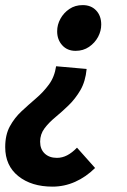

<svg xmlns="http://www.w3.org/2000/svg" viewBox="-21 -528 485 734"><path d="M179.7 185.5Q99.1 185.5 49 145.3Q-1.1 105.2 -1.1 34.4Q-1.1 -12.3 16.6 -44.9Q34.4 -77.5 61.3 -102.6Q88.3 -127.7 116.6 -151.9Q144.9 -176.1 166.1 -205Q187.4 -233.9 193.5 -274.7L310.2 -264.4Q305.7 -216.4 286.2 -183.1Q266.6 -149.8 240.9 -125Q215.2 -100.2 190.3 -79.6Q165.3 -59 148.9 -36.9Q132.4 -14.7 132.4 13.6Q132.4 42.4 149.9 58.9Q167.5 75.5 196.5 75.5Q216.9 75.5 235.6 65.8Q254.4 56.1 273.4 36.5L342.5 114.2Q307.8 148.6 266.2 167.1Q224.7 185.5 179.7 185.5ZM268 -333.6Q236.1 -333.6 216.8 -355.1Q197.5 -376.5 197.5 -408.4Q197.5 -433.5 210 -456.2Q222.5 -479 244.3 -493.7Q266.1 -508.5 295.2 -508.5Q327.3 -508.5 346.7 -487.9Q366 -467.4 366 -434Q366 -409.8 353.9 -386.9Q341.7 -364.1 319.4 -348.8Q297.1 -333.6 268 -333.6Z"/></svg>

Font: Source Sans 3 VF
Style: Italic
Weight: 200
Italic angle: -11°
Designer: Paul D. Hunt
Foundry: Adobe Systems Incorporated
Version: Version 3.042;hotconv 1.0.118;makeotfexe 2.5.65603